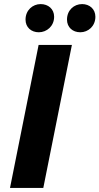

<svg xmlns="http://www.w3.org/2000/svg" viewBox="-20 -920 487 940"><path d="M170 -762C209 -762 245 -792 245 -838C245 -876 216 -900 179 -900C140 -900 105 -870 105 -824C105 -786 133 -762 170 -762ZM373 -762C412 -762 447 -792 447 -838C447 -876 418 -900 382 -900C342 -900 308 -870 308 -824C308 -786 336 -762 373 -762ZM29 0H192L332 -700H169Z"/></svg>

Font: AWKNG-Font
Style: Bold Italic
Weight: 700
Italic angle: -11.3°
Designer: Awakening Church
Foundry: Awakening Church
Version: Version 1.700;PS 001.700;hotconv 1.0.88;makeotf.lib2.5.64775